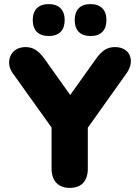

<svg xmlns="http://www.w3.org/2000/svg" viewBox="-20 -909 682 938"><path d="M321 9C379 9 409 -26 409 -85V-285L599 -552C641 -612 616 -679 542 -679C504 -679 478 -662 450 -623L323 -445L197 -622C169 -661 142 -679 105 -679C29 -679 5 -604 41 -553L232 -286V-85C232 -26 264 9 321 9ZM422 -733C473 -733 500 -761 500 -811C500 -861 472 -889 422 -889C372 -889 345 -861 345 -811C345 -761 372 -733 422 -733ZM218 -733C269 -733 296 -761 296 -811C296 -861 268 -889 218 -889C168 -889 140 -861 140 -811C140 -761 168 -733 218 -733Z"/></svg>

Font: SN Pro Heavy
Style: Regular
Weight: 800
Designer: Tobias Whetton
Foundry: Supernotes
Version: Version 1.001;Glyphs 3.2 (3249)